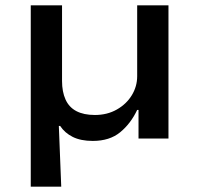

<svg xmlns="http://www.w3.org/2000/svg" viewBox="-20 -518 747 718"><path d="M95 180V-498H212V-215Q212 -175 225 -146Q238 -117 265.5 -102.5Q293 -88 335 -88Q381 -88 417 -108.5Q453 -129 473 -162Q493 -195 493 -233V-498H610V0H498V-107H493Q469 -56 429.5 -23.5Q390 9 327 9Q282 9 252 -6Q222 -21 205 -47H200L209 180Z"/></svg>

Font: Nunito Sans 7pt SemiExpanded SemiBold
Style: Regular
Weight: 600
Width: 6
Designer: Vernon Adams
Foundry: Vernon Adams
Version: Version 3.101;gftools[0.9.27]